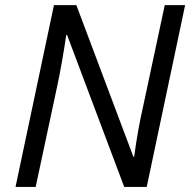

<svg xmlns="http://www.w3.org/2000/svg" viewBox="-20 -734 747 754"><path d="M556.2 0H467.8L243.2 -597.2H240.2Q224.6 -489.3 204.1 -393.1L120.1 0H41L191.9 -713.9H279.8L503.9 -118.2H506.8Q521.5 -227.5 542 -315.9L627 -713.9H707Z"/></svg>

Font: CAA NEO Sans
Style: Italic
Weight: 400
Italic angle: -12°
Version: Version 1.10